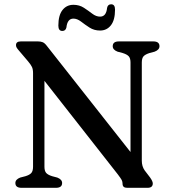

<svg xmlns="http://www.w3.org/2000/svg" viewBox="-20 -898 829 918"><path d="M277 -23Q277 0 247.5 0H83Q53.5 0 53.5 -23Q53.5 -40 76.5 -49L101.5 -55.5Q121.5 -61.5 129.8 -71Q138 -80.5 138 -101V-548.5Q138 -566.5 132.8 -577.8Q127.5 -589 114 -605L71.5 -655Q63.5 -664 60 -669.8Q56.5 -675.5 56.5 -682Q56.5 -700 79.5 -700H161.5Q175 -700 184.5 -696Q194 -692 204.5 -678L604 -171V-599Q604 -619 595.8 -628.5Q587.5 -638 566.5 -644.5L542 -651Q519 -660 519 -677Q519 -700 548.5 -700H713Q742.5 -700 742.5 -677Q742.5 -660 719.5 -651L695 -644.5Q674.5 -638 666.2 -628.8Q658 -619.5 658 -599V-129.5Q658 -103 671.5 -83.5L697.5 -49.5Q710.5 -31 710.5 -21Q710.5 0 685.5 0H588Q566 0 566 -19Q566 -29.5 561.8 -37.5Q557.5 -45.5 543.5 -64L192.5 -511.5V-101Q192.5 -81 200.5 -71.5Q208.5 -62 229.5 -55.5L254 -49Q277 -40 277 -23ZM458.5 -752Q430 -752 408 -766.2Q386 -780.5 367.5 -794.8Q349 -809 331 -809Q302 -809 297.5 -766.5Q293.5 -750 278 -750Q259 -750 259 -775.5Q259 -825 278.8 -850Q298.5 -875 331 -875Q359.5 -875 381.2 -860.8Q403 -846.5 421.2 -832.5Q439.5 -818.5 458.5 -818.5Q488 -818.5 492 -860.5Q495.5 -877.5 511.5 -877.5Q530 -877.5 530 -852Q530 -802 510.2 -777Q490.5 -752 458.5 -752Z"/></svg>

Font: Fraunces 9pt S050
Style: Regular
Weight: 400
Version: Version 1.000; ttfautohint (v1.8.3)